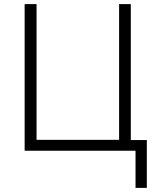

<svg xmlns="http://www.w3.org/2000/svg" viewBox="-20 -734 764 935"><path d="M695 -52V181H640V0H100V-714H158V-53H560V-714H617V-52Z"/></svg>

Font: RS Noto Sans Light
Style: Regular
Weight: 300
Designer: Monotype Design Team
Foundry: Monotype Imaging Inc.
Version: Version 3.10